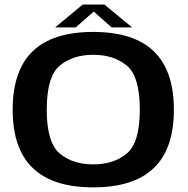

<svg xmlns="http://www.w3.org/2000/svg" viewBox="-20 -822 832 848"><path d="M391.5 5.5Q570.5 5.5 659.2 -79.8Q748 -165 748 -337.5Q748 -510 659.2 -595.5Q570.5 -681 391.5 -681Q213 -681 124.5 -595.8Q36 -510.5 36 -337.5Q36 -165 124.8 -79.8Q213.5 5.5 391.5 5.5ZM391.5 -96Q301.5 -96 244 -144Q186.5 -192 186.5 -337.5Q186.5 -484.5 244 -532.2Q301.5 -580 391.5 -580Q482.5 -580 540 -532.2Q597.5 -484.5 597.5 -337.5Q597.5 -192 540 -144Q482.5 -96 391.5 -96ZM223.5 -701H314.5L394 -771L473 -701H563.5L441 -802H345.5Z"/></svg>

Font: Anybody SemiExpanded SemiBold
Style: Regular
Weight: 600
Width: 6
Designer: Tyler Finck
Foundry: Etcetera Type Company
Version: Version 1.113;gftools[0.9.25]